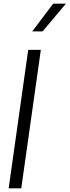

<svg xmlns="http://www.w3.org/2000/svg" viewBox="-20 -1020 379 1040"><path d="M268.1 -1000H336.9L210.9 -850.1H154.8ZM132.8 -750H201.2L95.2 0H26.9Z"/></svg>

Font: Oakes Grotesk
Style: Light Italic
Weight: 300
Designer: Samuel Oakes
Foundry: Samuel Oakes
Version: Version 1.0 | wf-rip DC20170320